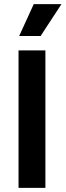

<svg xmlns="http://www.w3.org/2000/svg" viewBox="-20 -902 315 922"><path d="M69 0V-660H198V0ZM175 -729H72L142 -882H275Z"/></svg>

Font: Bricolage Grotesque 36pt SemiBold
Style: Regular
Weight: 600
Designer: Mathieu Triay
Foundry: Atelier Triay
Version: Version 1.001;gftools[0.9.33.dev8+g029e19f]